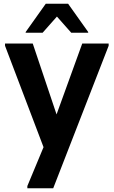

<svg xmlns="http://www.w3.org/2000/svg" viewBox="-20 -780 611 1032"><path d="M127 232V220L214 11L7 -534V-546H156L284 -165L422 -546H564V-534L266 232ZM118 -604V-608L226 -760H346L454 -608V-604H363L286 -691L209 -604Z"/></svg>

Font: Kufam SemiBold
Style: Regular
Weight: 600
Designer: Wael Morcos, Artur Schmal
Foundry: Original Type
Version: Version 1.300; ttfautohint (v1.8.3)